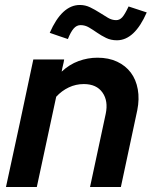

<svg xmlns="http://www.w3.org/2000/svg" viewBox="-20 -752 616 772"><path d="M4 0Q32 -129 59.5 -256.5Q87 -384 114 -513H238Q236 -500 233 -488.5Q230 -477 228 -464Q259 -493 296 -506.5Q333 -520 372 -520Q417 -520 451 -504Q485 -488 506 -460Q527 -432 534 -393Q541 -354 532 -309L466 0H342L405 -294Q416 -346 392 -380Q368 -414 317 -414Q285 -414 256.5 -400.5Q228 -387 206 -363Q186 -272 167 -181.5Q148 -91 128 0ZM253 -595Q234 -601 216 -607.5Q198 -614 180 -620Q229 -732 301 -732Q323 -732 342.5 -722.5Q362 -713 380 -701.5Q398 -690 414 -680.5Q430 -671 447 -671Q461 -671 471.5 -682.5Q482 -694 497 -726Q515 -720 533.5 -714Q552 -708 570 -702Q521 -590 450 -590Q426 -590 406.5 -599.5Q387 -609 370.5 -620.5Q354 -632 338 -641.5Q322 -651 304 -651Q288 -651 276 -637Q264 -623 253 -595Z"/></svg>

Font: Rosa Sans SemiBold
Style: Italic
Weight: 600
Italic angle: -12°
Designer: Pentagram / MCKL
Foundry: Pentagram / MCKL
Version: Version 1.005;September 16, 2019;FontCreator 11.5.0.2425 64-